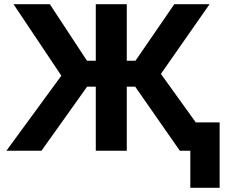

<svg xmlns="http://www.w3.org/2000/svg" viewBox="-20 -720 1098 917"><path d="M889 177V0H850V-135.5H1029V177ZM839 0 583.5 -366.5 812.5 -700H981L748.5 -367L1012.5 0ZM10.5 0 273 -358.5 44.5 -700H218L438 -365L178 0ZM437.5 0V-306H319.5V-430H437.5V-700H585.5V-430H704V-306H585.5V0Z"/></svg>

Font: Geologica Roman SemiBold
Style: Regular
Weight: 600
Designer: Sindre Bremnes, Frode Helland
Foundry: Monokrom Skriftforlag AS
Version: Version 1.010;gftools[0.9.28]